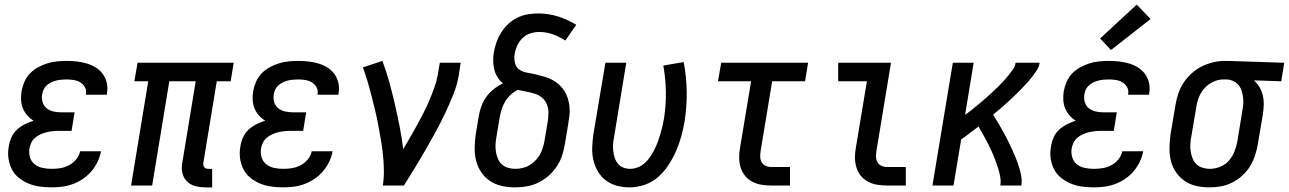

<svg xmlns="http://www.w3.org/2000/svg" viewBox="-20 -801 5565 829"><path d="M203 8Q177 8 151.5 4.5Q126 1 103 -8.5Q80 -18 61 -33.5Q42 -49 31 -70.5Q20 -92 16.5 -117.5Q13 -143 18 -169Q21 -189 29.5 -208Q38 -227 53 -241Q68 -255 87 -264.5Q106 -274 125 -280Q110 -289 98 -302.5Q86 -316 79 -333Q72 -350 71 -369Q70 -388 73 -407Q77 -428 85.5 -448Q94 -468 109.5 -484Q125 -500 144.5 -510.5Q164 -521 184.5 -527.5Q205 -534 226 -536Q247 -538 268 -538Q290 -538 312 -535.5Q334 -533 354.5 -527Q375 -521 393 -510Q411 -499 423.5 -482Q436 -465 441 -443.5Q446 -422 442 -400Q442 -398 441.5 -396Q441 -394 441 -392H351Q351 -393 351 -394Q351 -395 351 -396Q354 -411 346.5 -424.5Q339 -438 326.5 -445.5Q314 -453 298.5 -455.5Q283 -458 268 -458Q257 -458 246 -457Q235 -456 224 -453.5Q213 -451 202.5 -446Q192 -441 183 -433.5Q174 -426 169 -415.5Q164 -405 162 -394Q159 -376 164 -359.5Q169 -343 182 -333Q195 -323 211.5 -319.5Q228 -316 246 -316H302L289 -236H233Q220 -236 207 -234.5Q194 -233 181 -230Q168 -227 155 -221Q142 -215 131.5 -206Q121 -197 115 -184.5Q109 -172 107 -159Q104 -139 110 -120.5Q116 -102 130.5 -91Q145 -80 164 -76Q183 -72 203 -72Q222 -72 241 -75Q260 -78 278 -87.5Q296 -97 309 -113Q322 -129 326 -148H416Q412 -125 401.5 -103Q391 -81 375 -62Q359 -43 338.5 -29Q318 -15 295 -6.5Q272 2 249 5Q226 8 203 8Z M867 8Q845 8 823.5 2.5Q802 -3 787 -18Q772 -33 767.5 -54.5Q763 -76 767 -98L825 -450H711L637 0H546L620 -450H560L574 -530H989L976 -450H916L858 -98Q857 -93 858 -88Q859 -83 862 -79Q865 -75 870 -73.5Q875 -72 880 -72H896V8Z M1203 8Q1177 8 1151.5 4.5Q1126 1 1103 -8.5Q1080 -18 1061 -33.5Q1042 -49 1031 -70.5Q1020 -92 1016.5 -117.5Q1013 -143 1018 -169Q1021 -189 1029.5 -208Q1038 -227 1053 -241Q1068 -255 1087 -264.5Q1106 -274 1125 -280Q1110 -289 1098 -302.5Q1086 -316 1079 -333Q1072 -350 1071 -369Q1070 -388 1073 -407Q1077 -428 1085.5 -448Q1094 -468 1109.5 -484Q1125 -500 1144.5 -510.5Q1164 -521 1184.5 -527.5Q1205 -534 1226 -536Q1247 -538 1268 -538Q1290 -538 1312 -535.5Q1334 -533 1354.5 -527Q1375 -521 1393 -510Q1411 -499 1423.5 -482Q1436 -465 1441 -443.5Q1446 -422 1442 -400Q1442 -398 1441.5 -396Q1441 -394 1441 -392H1351Q1351 -393 1351 -394Q1351 -395 1351 -396Q1354 -411 1346.5 -424.5Q1339 -438 1326.5 -445.5Q1314 -453 1298.5 -455.5Q1283 -458 1268 -458Q1257 -458 1246 -457Q1235 -456 1224 -453.5Q1213 -451 1202.5 -446Q1192 -441 1183 -433.5Q1174 -426 1169 -415.5Q1164 -405 1162 -394Q1159 -376 1164 -359.5Q1169 -343 1182 -333Q1195 -323 1211.5 -319.5Q1228 -316 1246 -316H1302L1289 -236H1233Q1220 -236 1207 -234.5Q1194 -233 1181 -230Q1168 -227 1155 -221Q1142 -215 1131.5 -206Q1121 -197 1115 -184.5Q1109 -172 1107 -159Q1104 -139 1110 -120.5Q1116 -102 1130.5 -91Q1145 -80 1164 -76Q1183 -72 1203 -72Q1222 -72 1241 -75Q1260 -78 1278 -87.5Q1296 -97 1309 -113Q1322 -129 1326 -148H1416Q1412 -125 1401.5 -103Q1391 -81 1375 -62Q1359 -43 1338.5 -29Q1318 -15 1295 -6.5Q1272 2 1249 5Q1226 8 1203 8Z M1633 0Q1638 -33 1637.5 -66.5Q1637 -100 1633.5 -133Q1630 -166 1624.5 -198Q1619 -230 1613 -262Q1607 -294 1599.5 -325.5Q1592 -357 1584 -388Q1576 -419 1567 -449.5Q1558 -480 1547 -510L1631 -538Q1648 -493 1661 -446Q1674 -399 1685 -351Q1696 -303 1705.5 -254.5Q1715 -206 1721 -157Q1736 -183 1751 -208.5Q1766 -234 1780.5 -260.5Q1795 -287 1808.5 -313.5Q1822 -340 1833.5 -367Q1845 -394 1855 -421.5Q1865 -449 1870 -477L1879 -530H1969L1961 -477Q1954 -435 1937.5 -393.5Q1921 -352 1902 -312Q1883 -272 1861.5 -232.5Q1840 -193 1817.5 -154Q1795 -115 1771.5 -76.5Q1748 -38 1724 0Z M2205 8Q2176 8 2147.5 2Q2119 -4 2096.5 -19Q2074 -34 2058.5 -56.5Q2043 -79 2036 -106Q2029 -133 2029.5 -162Q2030 -191 2034 -221L2048 -304Q2052 -326 2060 -346.5Q2068 -367 2081.5 -385Q2095 -403 2113.5 -417.5Q2132 -432 2152 -441Q2138 -452 2128.5 -467Q2119 -482 2114.5 -499.5Q2110 -517 2109.5 -536Q2109 -555 2112 -574Q2116 -596 2123.5 -618Q2131 -640 2144 -660.5Q2157 -681 2174.5 -697.5Q2192 -714 2213.5 -724.5Q2235 -735 2258 -739Q2281 -743 2303 -743Q2349 -743 2390.5 -729.5Q2432 -716 2468 -694L2421 -626Q2396 -642 2368 -652.5Q2340 -663 2308 -663Q2289 -663 2270 -657Q2251 -651 2236.5 -637Q2222 -623 2213.5 -604.5Q2205 -586 2202 -567Q2199 -548 2203.5 -529Q2208 -510 2223 -500Q2238 -490 2257 -487Q2276 -484 2294 -479.5Q2312 -475 2330 -470Q2348 -465 2364 -456.5Q2380 -448 2393.5 -436Q2407 -424 2416.5 -409Q2426 -394 2431.5 -376.5Q2437 -359 2439 -340Q2441 -321 2438.5 -301.5Q2436 -282 2433 -263L2419 -179Q2415 -154 2407 -129.5Q2399 -105 2384 -82.5Q2369 -60 2348.5 -42Q2328 -24 2304.5 -12.5Q2281 -1 2255.5 3.5Q2230 8 2205 8ZM2205 -72Q2220 -72 2235.5 -75.5Q2251 -79 2265 -87Q2279 -95 2291 -107Q2303 -119 2311 -133Q2319 -147 2323.5 -162Q2328 -177 2331 -193L2345 -276Q2348 -295 2348 -314.5Q2348 -334 2341 -351Q2334 -368 2320 -379.5Q2306 -391 2288.5 -396.5Q2271 -402 2252.5 -405.5Q2234 -409 2216 -413Q2199 -405 2184.5 -391.5Q2170 -378 2160.5 -361.5Q2151 -345 2145.5 -327Q2140 -309 2137 -291L2123 -207Q2120 -191 2119.5 -175Q2119 -159 2121.5 -144Q2124 -129 2130 -115Q2136 -101 2147 -91Q2158 -81 2173.5 -76.5Q2189 -72 2205 -72Z M2698 8Q2670 8 2643.5 1Q2617 -6 2596 -22Q2575 -38 2561.5 -61Q2548 -84 2542 -110Q2536 -136 2537 -164Q2538 -192 2542 -221L2594 -530H2684L2631 -207Q2628 -192 2627 -177Q2626 -162 2628 -147Q2630 -132 2634.5 -118.5Q2639 -105 2648 -94Q2657 -83 2671 -77.5Q2685 -72 2700 -72Q2717 -72 2734 -78.5Q2751 -85 2764.5 -97.5Q2778 -110 2788 -125Q2798 -140 2806 -156Q2814 -172 2820 -188.5Q2826 -205 2831 -221.5Q2836 -238 2840 -255Q2844 -272 2847 -289Q2856 -348 2855 -405Q2854 -462 2844 -518L2932 -533Q2944 -470 2945 -406Q2946 -342 2936 -277Q2930 -244 2921.5 -212.5Q2913 -181 2899.5 -150Q2886 -119 2867 -89.5Q2848 -60 2822 -37Q2796 -14 2763 -3Q2730 8 2698 8Z M3310 0Q3288 0 3267 -3.5Q3246 -7 3228 -16.5Q3210 -26 3197 -42Q3184 -58 3178 -77.5Q3172 -97 3171.5 -118.5Q3171 -140 3175 -161L3223 -450H3080L3094 -530H3469L3456 -450H3314L3264 -148Q3262 -136 3262.5 -123Q3263 -110 3269 -100Q3275 -90 3286 -85Q3297 -80 3310 -80H3391V0Z M3810 0Q3788 0 3767 -3.5Q3746 -7 3728 -16.5Q3710 -26 3697 -42Q3684 -58 3678 -77.5Q3672 -97 3671.5 -118.5Q3671 -140 3675 -161L3723 -450H3599V-530H3827L3764 -148Q3762 -136 3762.5 -123Q3763 -110 3769 -100Q3775 -90 3786 -85Q3797 -80 3810 -80H3891V0Z M4006 0 4094 -530H4184L4147 -305Q4160 -314 4172.5 -324Q4185 -334 4197 -344Q4209 -354 4221.5 -364.5Q4234 -375 4245.5 -385.5Q4257 -396 4269 -407Q4281 -418 4292 -429Q4303 -440 4314 -452Q4325 -464 4335 -476.5Q4345 -489 4354 -502Q4363 -515 4365 -530H4469Q4466 -512 4455.5 -496Q4445 -480 4433 -465Q4421 -450 4408 -436Q4395 -422 4381.5 -408.5Q4368 -395 4354 -381.5Q4340 -368 4326 -355.5Q4312 -343 4297.5 -330.5Q4283 -318 4268 -306Q4279 -288 4289.5 -270.5Q4300 -253 4310 -235Q4320 -217 4329.5 -198.5Q4339 -180 4347.5 -161.5Q4356 -143 4364 -123.5Q4372 -104 4378.5 -84Q4385 -64 4389 -43Q4393 -22 4390 0H4299Q4302 -18 4299 -35.5Q4296 -53 4291 -70Q4286 -87 4280 -103Q4274 -119 4267.5 -134.5Q4261 -150 4253.5 -165.5Q4246 -181 4238 -196Q4230 -211 4221.5 -225.5Q4213 -240 4205 -255Q4186 -241 4167.5 -226.5Q4149 -212 4130 -199L4097 0Z M4703 8Q4677 8 4651.5 4.5Q4626 1 4603 -8.5Q4580 -18 4561 -33.5Q4542 -49 4531 -70.5Q4520 -92 4516.5 -117.5Q4513 -143 4518 -169Q4521 -189 4529.5 -208Q4538 -227 4553 -241Q4568 -255 4587 -264.5Q4606 -274 4625 -280Q4610 -289 4598 -302.5Q4586 -316 4579 -333Q4572 -350 4571 -369Q4570 -388 4573 -407Q4577 -428 4585.5 -448Q4594 -468 4609.5 -484Q4625 -500 4644.5 -510.5Q4664 -521 4684.5 -527.5Q4705 -534 4726 -536Q4747 -538 4768 -538Q4790 -538 4812 -535.5Q4834 -533 4854.5 -527Q4875 -521 4893 -510Q4911 -499 4923.5 -482Q4936 -465 4941 -443.5Q4946 -422 4942 -400Q4942 -398 4941.5 -396Q4941 -394 4941 -392H4851Q4851 -393 4851 -394Q4851 -395 4851 -396Q4854 -411 4846.5 -424.5Q4839 -438 4826.5 -445.5Q4814 -453 4798.5 -455.5Q4783 -458 4768 -458Q4757 -458 4746 -457Q4735 -456 4724 -453.5Q4713 -451 4702.5 -446Q4692 -441 4683 -433.5Q4674 -426 4669 -415.5Q4664 -405 4662 -394Q4659 -376 4664 -359.5Q4669 -343 4682 -333Q4695 -323 4711.5 -319.5Q4728 -316 4746 -316H4802L4789 -236H4733Q4720 -236 4707 -234.5Q4694 -233 4681 -230Q4668 -227 4655 -221Q4642 -215 4631.5 -206Q4621 -197 4615 -184.5Q4609 -172 4607 -159Q4604 -139 4610 -120.5Q4616 -102 4630.5 -91Q4645 -80 4664 -76Q4683 -72 4703 -72Q4722 -72 4741 -75Q4760 -78 4778 -87.5Q4796 -97 4809 -113Q4822 -129 4826 -148H4916Q4912 -125 4901.5 -103Q4891 -81 4875 -62Q4859 -43 4838.5 -29Q4818 -15 4795 -6.5Q4772 2 4749 5Q4726 8 4703 8ZM4777 -585 4730 -635 4888 -781 4948 -719Z M5202 8Q5174 8 5146 2Q5118 -4 5095.5 -19.5Q5073 -35 5057.5 -57.5Q5042 -80 5035.5 -107Q5029 -134 5029.5 -163Q5030 -192 5034 -221L5056 -351Q5060 -375 5068.5 -399.5Q5077 -424 5091.5 -445.5Q5106 -467 5126 -485Q5146 -503 5169.5 -514.5Q5193 -526 5218 -532Q5243 -538 5268 -538Q5271 -538 5275 -538Q5279 -538 5283 -538L5525 -530L5512 -450L5394 -454Q5408 -442 5418 -425Q5428 -408 5432.5 -389.5Q5437 -371 5436.5 -350.5Q5436 -330 5433 -309L5411 -179Q5407 -155 5399 -130.5Q5391 -106 5377.5 -83.5Q5364 -61 5344 -43Q5324 -25 5300.5 -13Q5277 -1 5252 3.5Q5227 8 5202 8ZM5204 -72Q5226 -72 5248.5 -81Q5271 -90 5286.5 -108Q5302 -126 5310.5 -148Q5319 -170 5323 -193L5344 -323Q5347 -337 5348 -352.5Q5349 -368 5347 -382.5Q5345 -397 5340.5 -410.5Q5336 -424 5327 -434.5Q5318 -445 5305 -451Q5292 -457 5277 -458H5270Q5268 -458 5266 -458Q5264 -458 5262 -458Q5240 -458 5218.5 -448Q5197 -438 5181 -420.5Q5165 -403 5156.5 -381Q5148 -359 5145 -337L5123 -207Q5120 -192 5119.5 -175.5Q5119 -159 5121.5 -144Q5124 -129 5130 -115Q5136 -101 5147 -91Q5158 -81 5173 -76.5Q5188 -72 5204 -72Z"/></svg>

Font: Iosevka Curly Medium Oblique
Style: Regular
Weight: 500
Italic angle: -9°
Monospace: yes
Designer: Belleve Invis
Foundry: Belleve Invis
Version: Version 11.1.0; ttfautohint (v1.8.3)